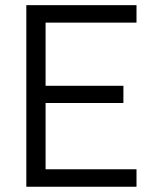

<svg xmlns="http://www.w3.org/2000/svg" viewBox="-20 -710 587 730"><path d="M153.3 -624V-383.8H449.2V-318.4H153.3V-66.4H499V0H80.1V-690.4H499V-624Z"/></svg>

Font: DINish
Style: Regular
Weight: 400
Designer: Bert Driehuis
Foundry: Playbeing
Version: Version 3.008; git-95204e4c-release